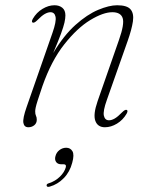

<svg xmlns="http://www.w3.org/2000/svg" viewBox="-20 -477 573 731"><path d="M104.5 -391Q98.5 -393.5 105 -405.5Q119 -429.5 141.8 -443.2Q164.5 -457 187.5 -457Q205.5 -457 217.2 -447.5Q229 -438 229 -418.5Q229 -407 225.5 -391.2Q222 -375.5 212 -348.2Q202 -321 182.5 -275Q222.5 -342 267.2 -382Q312 -422 353.8 -439.5Q395.5 -457 426 -457Q464 -457 477.2 -441.2Q490.5 -425.5 486 -395.2Q481.5 -365 466 -321L387 -97Q371.5 -54 375.5 -36.5Q379.5 -19 395 -19Q405 -19 416.8 -25.8Q428.5 -32.5 445 -49.5Q456.5 -61 462.5 -58.5Q468.5 -56 462 -44Q448 -20 425.2 -6.2Q402.5 7.5 379.5 7.5Q352 7.5 343 -16.8Q334 -41 351.5 -91.5L433 -325Q454.5 -386 447 -408.2Q439.5 -430.5 407.5 -430.5Q373 -430.5 323.5 -400.5Q274 -370.5 224.8 -308.2Q175.5 -246 141.5 -149Q129.5 -113.5 123.5 -94.8Q117.5 -76 115.8 -67.2Q114 -58.5 114 -53Q114 -42 117 -36.2Q120 -30.5 120 -21Q120 -8 110.5 -0.2Q101 7.5 88 7.5Q72 7.5 69 -9.2Q66 -26 81.5 -70L180 -352.5Q195 -395.5 191.5 -413Q188 -430.5 172 -430.5Q162.5 -430.5 150.5 -423.8Q138.5 -417 122 -400Q110.5 -388.5 104.5 -391ZM214 148.5Q199.5 148.5 193.5 139.5Q187.5 130.5 191 118Q194.5 103.5 206.2 94.5Q218 85.5 232 85.5Q248 85.5 255.8 98.8Q263.5 112 255 142.5Q246 177.5 222.8 201.2Q199.5 225 169.5 233.5Q159 236.5 157.5 230Q156.5 223 166.5 220.5Q191 212.5 208.2 195.5Q225.5 178.5 230.5 160Q233.5 148.5 222.5 148.5Z"/></svg>

Font: Fraunces 9pt S000 Thin
Style: Italic
Weight: 100
Italic angle: -16°
Version: Version 1.000; ttfautohint (v1.8.3)